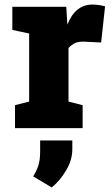

<svg xmlns="http://www.w3.org/2000/svg" viewBox="-20 -558 482 836"><path d="M45.4 0V-100.1L106.9 -115.7V-412.1L33.7 -427.7V-528.3H268.6L272.5 -463.9L273.4 -450.7Q307.6 -538.1 382.3 -538.1Q393.1 -538.1 407.7 -536.4Q422.4 -534.7 437.5 -530.3L420.4 -373L347.2 -376.5Q321.8 -377.4 307.4 -370.8Q293 -364.3 278.3 -349.1V-115.7L339.8 -100.1V0ZM205.1 258.3 124.5 210Q139.2 186.5 147 162.6Q154.8 138.7 154.8 101.1V53.7H294.9V91.3Q294.9 138.7 267.8 184.1Q240.7 229.5 205.1 258.3Z"/></svg>

Font: Roboto Slab Black
Style: Regular
Weight: 900
Designer: Google
Version: Version 2.000; ttfautohint (v1.8.1.43-b0c9)